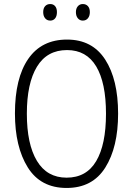

<svg xmlns="http://www.w3.org/2000/svg" viewBox="-20 -921 659 951"><path d="M310 10Q181 10 117.5 -92Q54 -194 54 -359Q54 -534 120 -629.5Q186 -725 312 -725Q437 -725 501 -626Q565 -527 565 -358Q565 -192 501.5 -91Q438 10 310 10ZM310 -41Q408 -41 456.5 -123Q505 -205 505 -358Q505 -511 456.5 -592Q408 -673 312 -673Q213 -673 163 -590.5Q113 -508 113 -358Q113 -207 163 -124Q213 -41 310 -41ZM229 -901Q244 -901 253 -890.5Q262 -880 262 -861Q262 -841 253 -830Q244 -819 229 -819Q213 -819 203.5 -830.5Q194 -842 194 -861Q194 -880 203.5 -890.5Q213 -901 229 -901ZM390 -901Q406 -901 415.5 -890.5Q425 -880 425 -861Q425 -842 415.5 -830.5Q406 -819 390 -819Q375 -819 365.5 -830.5Q356 -842 356 -861Q356 -879 365.5 -890Q375 -901 390 -901Z"/></svg>

Font: Noto Sans Display Light Narrow
Style: Regular
Weight: 300
Width: 4
Designer: Monotype Design team
Foundry: Monotype Imaging Inc.
Version: Version 1.000